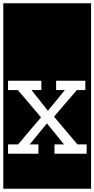

<svg xmlns="http://www.w3.org/2000/svg" viewBox="-32 -937 575 1170"><path d="M-12 213V-917H523V213ZM300 0H496V-57H440L297 -226L436 -388H488V-445H310V-388H363L260 -262L160 -388H220V-445H17V-388H77L218 -222L78 -57H17V0H202V-57H149L254 -185L358 -57H300Z"/></svg>

Font: Zilla Slab Highlight
Style: Regular
Weight: 400
Designer: Typotheque Type Foundry
Foundry: Typotheque type foundry
Version: Version 1.1; 2017; ttfautohint (v1.6)